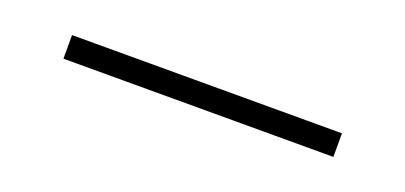

<svg xmlns="http://www.w3.org/2000/svg" viewBox="-16 -390 549 260"><g transform="rotate(20 258.5 -260.0)"><path d="M64 -243V-277H453V-243Z"/></g></svg>

Font: Panamera Light
Style: Regular
Weight: 300
Designer: Bastien Sozeau
Foundry: NBR — Bastien Sozeau
Version: Version 3.002; ttfautohint (v1.8.4.7-5d5b);gftools[0.9.33]